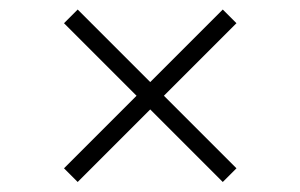

<svg xmlns="http://www.w3.org/2000/svg" viewBox="-20 -452 615 393"><path d="M111 -107.5 259.5 -256 111 -404.5 139 -432.5 287.5 -284 436 -432.5 464 -404.5 315.5 -256 464 -107.5 436 -79.5 287.5 -228 139 -79.5Z"/></svg>

Font: Newsreader 72pt SemiBold
Style: Regular
Weight: 600
Designer: Hugues Gentile
Foundry: Production Type
Version: Version 1.003; ttfautohint (v1.8.3)